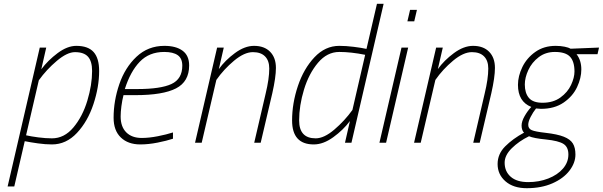

<svg xmlns="http://www.w3.org/2000/svg" viewBox="-20 -750 3168 1009"><path d="M189 -500H223L197 -386Q232 -433 283 -471Q334 -509 381 -509Q443 -509 472 -476.5Q501 -444 501 -377Q501 -293 471 -202.5Q441 -112 384.5 -51.5Q328 9 253 9Q219 9 179.5 3.5Q140 -2 110 -8L55 230H20ZM464 -377Q464 -428 442.5 -452Q421 -476 374 -476Q333 -476 278.5 -430Q224 -384 184 -328L117 -39Q143 -33 181.5 -28Q220 -23 253 -23Q318 -23 366 -80.5Q414 -138 439 -221Q464 -304 464 -377Z M577 -131Q577 -220 607 -307.5Q637 -395 697.5 -452Q758 -509 844 -509Q905 -509 939.5 -483.5Q974 -458 974 -406Q974 -321 905 -285.5Q836 -250 692 -250H629Q622 -223 618 -192Q614 -161 614 -138Q614 -84 643.5 -54.5Q673 -25 725 -25Q763 -25 809 -34Q855 -43 889 -54V-21Q856 -10 808 -0.5Q760 9 717 9Q653 9 615 -27.5Q577 -64 577 -131ZM701 -282Q824 -282 881 -308.5Q938 -335 938 -405Q938 -443 914 -460Q890 -477 843 -477Q764 -477 714.5 -425.5Q665 -374 636 -282Z M1121 -500H1156L1130 -387Q1163 -433 1214.5 -471Q1266 -509 1315 -509Q1369 -509 1399.5 -478Q1430 -447 1430 -393Q1430 -344 1411 -260L1350 0H1316L1376 -258Q1395 -336 1395 -390Q1395 -431 1373 -453.5Q1351 -476 1309 -476Q1264 -476 1210 -431Q1156 -386 1117 -330L1040 0H1005Z M1515 -117Q1515 -207 1545.5 -298Q1576 -389 1632.5 -449Q1689 -509 1763 -509Q1798 -509 1838.5 -504Q1879 -499 1906 -493L1961 -730H1996L1827 0H1793L1819 -114Q1784 -67 1731.5 -29Q1679 9 1629 9Q1515 9 1515 -117ZM1832 -172 1899 -462Q1824 -477 1763 -477Q1699 -477 1651 -420Q1603 -363 1577.5 -279Q1552 -195 1552 -117Q1552 -23 1639 -23Q1683 -23 1737 -69Q1791 -115 1832 -172Z M2135 -698H2171L2157 -638H2121ZM2090 -500H2125L2009 0H1974Z M2272 -500H2307L2281 -387Q2314 -433 2365.5 -471Q2417 -509 2466 -509Q2520 -509 2550.5 -478Q2581 -447 2581 -393Q2581 -344 2562 -260L2501 0H2467L2527 -258Q2546 -336 2546 -390Q2546 -431 2524 -453.5Q2502 -476 2460 -476Q2415 -476 2361 -431Q2307 -386 2268 -330L2191 0H2156Z M2595 112Q2595 59 2635 19Q2675 -21 2734 -53Q2728 -58 2724.5 -68Q2721 -78 2721 -90Q2721 -112 2737 -140Q2753 -168 2772 -188Q2702 -216 2702 -304Q2702 -350 2725 -397.5Q2748 -445 2793 -477Q2838 -509 2900 -509Q2926 -509 2947.5 -504.5Q2969 -500 2979 -494L3128 -500L3120 -465H3010Q3035 -433 3035 -385Q3035 -340 3012.5 -292Q2990 -244 2942 -211Q2894 -178 2823 -178L2797 -180Q2781 -160 2768.5 -135.5Q2756 -111 2756 -94Q2756 -74 2774.5 -66Q2793 -58 2847 -52Q2909 -45 2943 -31.5Q2977 -18 2990.5 4Q3004 26 3004 62Q3004 106 2972.5 147Q2941 188 2883 213.5Q2825 239 2748 239Q2678 239 2636.5 203Q2595 167 2595 112ZM2999 -374Q2999 -427 2975.5 -452Q2952 -477 2896 -477Q2847 -477 2811 -449.5Q2775 -422 2756.5 -382Q2738 -342 2738 -306Q2738 -261 2759.5 -235.5Q2781 -210 2831 -210Q2887 -210 2925 -237.5Q2963 -265 2981 -303.5Q2999 -342 2999 -374ZM2967 62Q2967 23 2941.5 6.5Q2916 -10 2849 -17Q2786 -23 2760 -34Q2707 -8 2669.5 29Q2632 66 2632 105Q2632 151 2664 179Q2696 207 2756 207Q2813 207 2861.5 188Q2910 169 2938.5 136Q2967 103 2967 62Z"/></svg>

Font: Cairo ExtraLight
Style: Italic
Weight: 275
Italic angle: -13°
Designer: Mohamed Gaber, Accademia di Belle Arti di Urbino and others
Foundry: Kief Type Foundry, Accademia di Belle Arti di Urbino and others
Version: Version 3.011